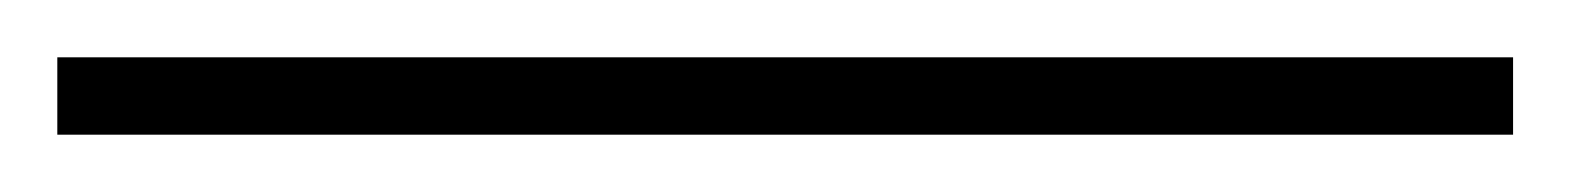

<svg xmlns="http://www.w3.org/2000/svg" viewBox="-22 77 548 67"><path d="M506 97V124H-2V97Z"/></svg>

Font: Human Sans ExtraLight
Style: Regular
Weight: 200
Designer: Tim Radville
Foundry: Continuum
Version: Version 1.000;FEAKit 1.0